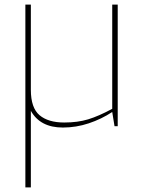

<svg xmlns="http://www.w3.org/2000/svg" viewBox="-20 -552 622 840"><path d="M495 -532V0H481L471 -62Q424 -31 368.5 -12.5Q313 6 255 6Q156 6 115 -67V268H91V-532H115V-159Q115 -80 153 -48Q191 -16 261 -16Q320 -16 366 -30Q412 -44 471 -76V-532Z"/></svg>

Font: Exo Thin
Style: Regular
Weight: 250
Designer: Natanael Gama
Foundry: Natanael Gama
Version: Version 1.500; ttfautohint (v1.6)